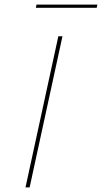

<svg xmlns="http://www.w3.org/2000/svg" viewBox="-20 -816 444 836"><path d="M136 -782 139 -796H404L401 -782ZM91 0 234 -658H252L109 0Z"/></svg>

Font: EauTestText Thin
Style: Italic
Weight: 250
Italic angle: -12°
Designer: Christian Thalmann (Catharsis Fonts)
Version: Version 0.001;PS 000.001;hotconv 1.0.88;makeotf.lib2.5.64775